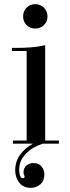

<svg xmlns="http://www.w3.org/2000/svg" viewBox="-20 -690 336 922"><path d="M76 95Q72 110 72 126Q72 142 76.5 154Q81 166 89 166Q98 166 98 158Q98 154 95.5 150Q93 146 93 138Q93 116 107.5 104.5Q122 93 140 93Q167 93 180 110Q193 127 193 147Q193 179 173.5 195.5Q154 212 128 212Q91 212 72 186.5Q53 161 53 129Q53 85 77 52.5Q101 20 138 0H42V-15H108V-445H37V-460H58Q94 -460 128 -462.5Q162 -465 197 -473V-15H263V0H185Q138 15 110.5 42Q83 69 76 95ZM91 -611Q91 -636 107.5 -653Q124 -670 149 -670Q174 -670 191 -653Q208 -636 208 -611Q208 -586 191 -569.5Q174 -553 149 -553Q124 -553 107.5 -569.5Q91 -586 91 -611Z"/></svg>

Font: Elsie
Style: Regular
Weight: 400
Designer: Alejandro Inler
Foundry: Alejandro Inler
Version: 1.001